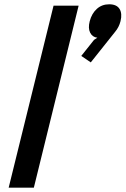

<svg xmlns="http://www.w3.org/2000/svg" viewBox="-20 -866 580 886"><path d="M342.8 -839.8 136.2 0H20L227.1 -839.8ZM536.1 -768.1Q529.3 -740.7 511.2 -719.2L398.9 -578.1L355 -607.9L414.1 -682.1L429.2 -691.9Q406.2 -694.8 396 -715.3Q385.7 -735.8 394 -768.1Q403.3 -803.7 426.8 -825Q450.2 -846.2 483.9 -846.2Q518.1 -846.2 531.5 -825Q544.9 -803.7 536.1 -768.1Z"/></svg>

Font: Sinkin Sans 500 Medium Italic
Style: Regular
Weight: 500
Italic angle: -112°
Designer: Keith Bates
Foundry: K-Type
Version: Sinkin Sans (version 1.0)  by Keith Bates   •   © 2014   www